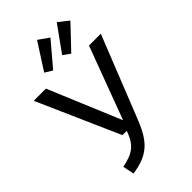

<svg xmlns="http://www.w3.org/2000/svg" viewBox="-279 -1007 1103 1103"><g transform="rotate(-45 272.5 -455.5)"><path d="M221 -189H256C226 -104 188 -75 96 -57L110 12C236 -7 292 -53 345 -186L545 -689H449L284 -247L99 -689H0ZM344 -728 475 -866 413 -915 301 -759ZM157 -761 202 -733 325 -878 261 -923Z"/></g></svg>

Font: FiraGO Unicode
Style: Regular
Weight: 400
Designer: bBox Type
Foundry: bBox Type GmbH
Version: Version 1.001;PS 001.001;hotconv 1.0.88;makeotf.lib2.5.64775